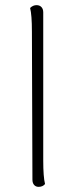

<svg xmlns="http://www.w3.org/2000/svg" viewBox="-20 -717 292 746"><path d="M106 -19 104 -594Q104 -659 97 -686Q108 -697 122 -697Q134 -697 141 -689.5Q148 -682 148 -669V-94Q148 -29 155 -2Q146 9 130 9Q119 9 112.5 1.5Q106 -6 106 -19Z"/></svg>

Font: Arima Madurai ExtraLight
Style: Regular
Weight: 275
Designer: Joana Correia and Natanael Gama
Foundry: NDISCOVER
Version: Version 1.020